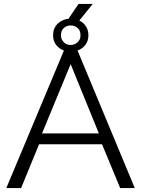

<svg xmlns="http://www.w3.org/2000/svg" viewBox="-20 -953 716 973"><path d="M249 -774Q249 -809 271 -831.5Q293 -854 327 -858L378 -933H450L382 -849Q403 -839 415.5 -819.5Q428 -800 428 -774Q428 -746 413 -726Q398 -706 373 -697L663 0H589L497 -222H178L87 0H12L304 -697Q279 -706 264 -726Q249 -746 249 -774ZM338 -824Q318 -824 303.5 -811Q289 -798 289 -774Q289 -753 303 -739Q317 -725 338 -725Q357 -725 372.5 -738.5Q388 -752 388 -774Q388 -798 373.5 -811Q359 -824 338 -824ZM481 -277 338 -628 193 -277Z"/></svg>

Font: Raleway
Style: Regular
Weight: 400
Designer: Matt McInerney, Pablo Impallari, Rodrigo Fuenzalida
Foundry: Matt McInerney, Pablo Impallari, Rodrigo Fuenzalida
Version: Version 4.101;RELEASE